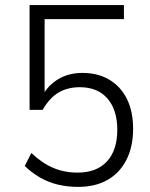

<svg xmlns="http://www.w3.org/2000/svg" viewBox="-20 -725 589 753"><path d="M286 8Q245 8 207 -1Q169 -10 136.5 -29Q104 -48 77 -74L103 -125Q145 -85 189 -66.5Q233 -48 284 -48Q359 -48 399.5 -92Q440 -136 440 -216Q440 -294 401.5 -338.5Q363 -383 293 -383Q246 -383 210.5 -362.5Q175 -342 147 -294H96V-705H466V-650H155V-351H147Q170 -392 210 -415.5Q250 -439 303 -439Q365 -439 409.5 -412Q454 -385 478 -336.5Q502 -288 502 -220Q502 -149 475.5 -97.5Q449 -46 401 -19Q353 8 286 8Z"/></svg>

Font: Nunito Sans 10pt SemiCondensed Light
Style: Regular
Weight: 300
Width: 4
Designer: Vernon Adams
Foundry: Vernon Adams
Version: Version 3.101;gftools[0.9.27]